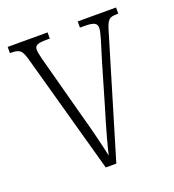

<svg xmlns="http://www.w3.org/2000/svg" viewBox="-104 -619 637 701"><g transform="rotate(-20 214.0 -268.0)"><path d="M61 -462 189 0H230L367 -457C381 -507 388 -512 420 -512H424V-536H275V-512H293C330 -512 341 -505 341 -487C341 -471 329 -435 308 -367L263 -213C236 -125 220 -64 214 -37C206 -76 186 -157 170 -213L118 -407C110 -436 99 -475 99 -490C99 -506 110 -512 144 -512H158V-536H3V-512C43 -512 49 -505 61 -462Z"/></g></svg>

Font: Noto Serif Armenian ExtraCondensed ExtraLight
Style: Regular
Weight: 200
Width: 2
Designer: Monotype Design Team
Foundry: Monotype Imaging Inc.
Version: Version 2.008